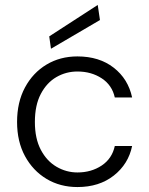

<svg xmlns="http://www.w3.org/2000/svg" viewBox="-20 -744 603 776"><path d="M293 12Q223 12 168 -21Q113 -54 81 -113Q49 -172 49 -251Q49 -331 81 -390.5Q113 -450 168 -483Q223 -516 293 -516Q381 -516 439.5 -470.5Q498 -425 514 -350H444Q433 -400 391 -427.5Q349 -455 293 -455Q247 -455 208 -432.5Q169 -410 145 -364.5Q121 -319 121 -251Q121 -184 145 -138.5Q169 -93 208.5 -70Q248 -47 293 -47Q349 -47 391 -75Q433 -103 444 -154H514Q499 -81 440 -34.5Q381 12 293 12ZM186 -547 179 -597 375 -724 384 -663Z"/></svg>

Font: DM Sans Light
Style: Regular
Weight: 300
Designer: Colophon Foundry, Jonny Pinhorn
Foundry: Colophon Foundry
Version: Version 4.004; ttfautohint (v1.8.4.7-5d5b)